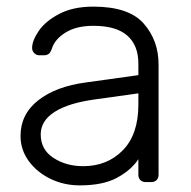

<svg xmlns="http://www.w3.org/2000/svg" viewBox="-20 -550 576 580"><path d="M42 0ZM398 -69Q376 -36 333.5 -13Q291 10 221 10Q173 10 132 -10Q91 -30 66.5 -64Q42 -98 42 -139Q42 -205 95.5 -247Q149 -289 240 -301L398 -323V-358Q398 -413 364.5 -442.5Q331 -472 262 -472Q211 -472 178.5 -452Q146 -432 137 -404Q133 -392 127.5 -387.5Q122 -383 113 -383H99Q90 -383 83.5 -389.5Q77 -396 77 -405Q77 -427 97 -456.5Q117 -486 159 -508Q201 -530 262 -530Q369 -530 414 -479Q459 -428 459 -355V-22Q459 -12 453 -6Q447 0 437 0H420Q410 0 404 -6Q398 -12 398 -22ZM398 -268 269 -250Q187 -239 145 -212Q103 -185 103 -144Q103 -98 141.5 -73Q180 -48 231 -48Q304 -48 351 -96Q398 -144 398 -234Z"/></svg>

Font: Hezaedrus Light
Style: Regular
Weight: 300
Designer: Hubert & Fischer
Foundry: Hubert & Fischer
Version: Version 1.10;September 3, 2019;FontCreator 11.5.0.2425 64-bi